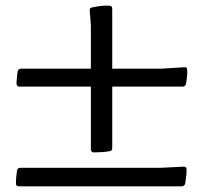

<svg xmlns="http://www.w3.org/2000/svg" viewBox="-20 -667 710 674"><path d="M42 -417Q45 -426 54 -426H547L628 -431Q637 -432 637 -422Q638 -409 636.5 -397Q635 -385 633 -372Q630 -363 621 -363H48Q39 -363 38 -373Q38 -384 39.5 -395Q41 -406 42 -417ZM374 -147Q374 -137 364 -136Q351 -134 337 -133Q323 -132 308 -132Q299 -133 299 -143V-577L295 -630Q294 -640 304 -641Q317 -644 333 -646Q349 -648 365 -647Q374 -646 374 -636ZM40 -69Q42 -78 52 -78H544L625 -82Q635 -82 635 -72Q635 -59 633.5 -47Q632 -35 630 -22Q627 -13 618 -13H46Q36 -13 36 -23Q36 -35 37 -46Q38 -57 40 -69Z"/></svg>

Font: Hahmlet Medium
Style: Regular
Weight: 500
Version: Version 1.002